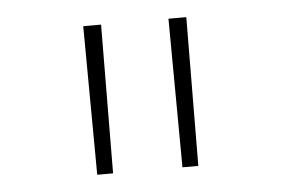

<svg xmlns="http://www.w3.org/2000/svg" viewBox="-34 -813 568 386"><g transform="rotate(-5 250.0 -620.0)"><path d="M148 -470 146 -770H182L180 -470ZM320 -470 318 -770H354L352 -470Z"/></g></svg>

Font: M PLUS 1 Code ExtraLight
Style: Regular
Weight: 250
Designer: Coji Morishita
Foundry: UNDERFOREST DESIGN
Version: Version 1.002